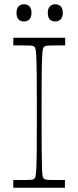

<svg xmlns="http://www.w3.org/2000/svg" viewBox="-20 -876 366 896"><path d="M42 0V-36Q56 -36 67 -36Q78 -36 87 -36Q116 -36 126 -37Q136 -38 140 -42Q144 -45 146 -54Q148 -63 149.5 -92Q151 -121 151.5 -182Q152 -243 152 -350Q152 -457 151.5 -518Q151 -579 149.5 -608Q148 -637 146 -646Q144 -655 140 -658Q136 -662 126 -663Q116 -664 87 -664Q78 -664 67 -664Q56 -664 42 -664V-700H284V-664Q271 -664 259.5 -664Q248 -664 239 -664Q210 -664 200.5 -663Q191 -662 186 -658Q182 -655 180 -646Q178 -637 176.5 -608Q175 -579 174.5 -518Q174 -457 174 -350Q174 -243 174.5 -182Q175 -121 176 -92Q177 -63 179 -54Q181 -45 185 -42Q190 -38 199.5 -37Q209 -36 238 -36Q247 -36 258.5 -36Q270 -36 283 -36V0ZM92 -776Q57 -776 57 -816Q57 -836 66.5 -846Q76 -856 92 -856Q108 -856 117.5 -846Q127 -836 127 -816Q127 -796 117.5 -786Q108 -776 92 -776ZM238 -776Q203 -776 203 -816Q203 -836 212.5 -846Q222 -856 238 -856Q254 -856 263.5 -846Q273 -836 273 -816Q273 -796 263.5 -786Q254 -776 238 -776Z"/></svg>

Font: Ojuju ExtraLight
Style: Regular
Weight: 200
Designer: Chisaokwu Joboson, Mirko Velimirovic
Foundry: Udi Foundry
Version: Version 1.000